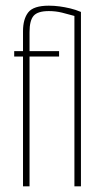

<svg xmlns="http://www.w3.org/2000/svg" viewBox="-20 -656 369 676"><path d="M61 0V-457H30V-476H61V-546Q61 -589 79.5 -612.5Q98 -636 152 -636Q171 -636 189.5 -633.5Q208 -631 227 -626.5Q246 -622 265 -614V0H242V-611L249 -598Q221 -606 198.5 -611.5Q176 -617 152 -617Q113 -617 98.5 -600.5Q84 -584 84 -543V-476H188V-457H84V0Z"/></svg>

Font: Alumni Sans SC Thin
Style: Regular
Weight: 100
Designer: Robert E. Leuschke
Foundry: Robert E. Leuschke
Version: Version 1.018